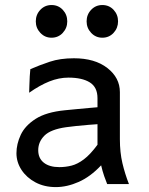

<svg xmlns="http://www.w3.org/2000/svg" viewBox="-20 -743 602 775"><path d="M205.1 12.2Q159.2 12.2 123.3 -6.8Q87.4 -25.9 66.9 -57.1Q46.4 -88.4 46.4 -124.5Q46.4 -161.6 63.7 -198.7Q81.1 -235.8 123.8 -263.2Q166.5 -290.5 241.7 -297.9Q258.8 -299.8 286.1 -302.2Q313.5 -304.7 338.6 -307.1Q363.8 -309.6 373.5 -310.1V-346.7Q373.5 -391.1 342.5 -410.4Q311.5 -429.7 256.3 -429.7Q217.8 -429.7 179.2 -414.3Q140.6 -398.9 97.7 -368.7Q98.1 -379.4 98.6 -397.9Q99.1 -416.5 100.1 -435.1Q101.1 -453.6 102.5 -463.9Q139.6 -480 181.2 -493.9Q222.7 -507.8 278.3 -507.8Q362.8 -507.8 413.3 -468.5Q463.9 -429.2 463.9 -371.1V-180.7Q463.9 -127.9 474.1 -84.5Q484.4 -41 500.5 0H412.6Q407.7 -11.7 400.6 -32Q393.6 -52.2 388.2 -75.7Q345.2 -29.8 297.9 -8.8Q250.5 12.2 205.1 12.2ZM219.7 -68.4Q244.6 -68.4 268.8 -74.5Q293 -80.6 318.6 -99.9Q344.2 -119.1 373.5 -158.7V-241.7Q361.3 -241.2 336.9 -239Q312.5 -236.8 287.4 -234.4Q262.2 -231.9 246.6 -229.5Q184.6 -220.7 159.4 -195.6Q134.3 -170.4 134.3 -136.7Q134.3 -104 157 -86.2Q179.7 -68.4 219.7 -68.4ZM329.6 -656.7Q329.6 -684.1 347.9 -703.4Q366.2 -722.7 393.1 -722.7Q420.4 -722.7 438.5 -703.4Q456.5 -684.1 456.5 -656.7Q456.5 -629.9 438.5 -610.4Q420.4 -590.8 393.1 -590.8Q366.2 -590.8 347.9 -610.4Q329.6 -629.9 329.6 -656.7ZM124.5 -656.7Q124.5 -684.1 142.8 -703.4Q161.1 -722.7 188 -722.7Q215.3 -722.7 233.4 -703.4Q251.5 -684.1 251.5 -656.7Q251.5 -629.9 233.4 -610.4Q215.3 -590.8 188 -590.8Q161.1 -590.8 142.8 -610.4Q124.5 -629.9 124.5 -656.7Z"/></svg>

Font: Kanchenjunga
Style: Regular
Weight: 400
Designer: Becca Hirsbrunner Spalinger
Foundry: SIL International
Version: Version 2.001